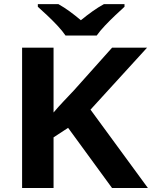

<svg xmlns="http://www.w3.org/2000/svg" viewBox="-20 -934 755 954"><path d="M460.4 -757.3H305.7Q290.5 -779.8 265.9 -806.2Q241.2 -832.5 214.8 -857.4Q188.5 -882.3 168 -900.4V-913.6H270Q299.3 -897 326.4 -877.2Q353.5 -857.4 381.8 -833.5Q411.1 -857.4 439.5 -877.7Q467.8 -897.9 496.6 -913.6H598.6V-900.4Q579.1 -882.8 552.5 -857.7Q525.9 -832.5 501 -806.2Q476.1 -779.8 460.4 -757.3ZM429.7 -389.2 714.8 0H536.6L318.4 -298.8L246.1 -251.5V0H89.8V-697.3H246.1V-375Q269.5 -402.8 295.7 -430.4Q321.8 -458 347.2 -484.9L537.1 -697.3H710.9Z"/></svg>

Font: Lunasima
Style: Bold
Weight: 700
Designer: The DocRepair Project, Monotype Design Team
Foundry: Google
Version: Version 2.009